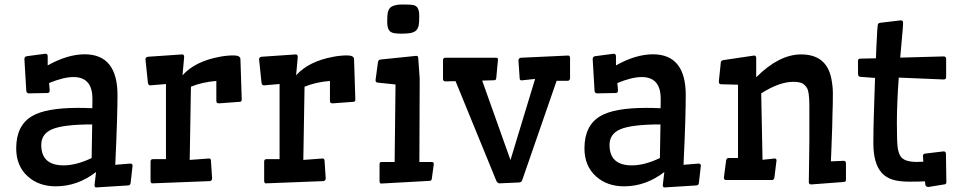

<svg xmlns="http://www.w3.org/2000/svg" viewBox="-20 -801 4209 845"><path d="M352.5 -562Q497.1 -562 497.1 -382.3Q497.1 -339.8 495.1 -272.5L491.7 -176.8Q490.7 -147.9 489.3 -122.1L487.3 -75.7L516.6 -78.1Q532.7 -79.1 553.2 -81.1Q563.5 -81.1 563.5 -71.8L554.7 5.4Q553.2 14.2 543.9 15.1L402.8 23.9Q396 23.9 396 13.2L402.8 -43.9Q321.3 19 225.6 19Q150.9 19 102.5 -24.4Q51.3 -70.3 51.3 -147.9Q51.3 -249 121.1 -290Q182.6 -326.2 323.7 -326.2Q353 -326.2 386.2 -324.7Q386.7 -337.4 386.7 -348.1V-366.7Q386.7 -461.9 303.2 -461.9Q259.8 -461.9 195.8 -435.5L197.8 -417Q198.7 -407.7 198.7 -402.3Q198.7 -391.6 188 -391.6L105.5 -390.1Q96.7 -391.6 95.7 -400.9L87.4 -540.5Q87.4 -552.2 98.1 -553.7L179.7 -564.5Q189.9 -564.5 189.9 -553.7V-513.2Q277.3 -562 352.5 -562ZM259.8 -73.2Q315.9 -73.2 383.3 -105.5Q384.3 -137.7 384.5 -176.5Q384.8 -215.3 385.7 -253.4Q257.3 -253.4 207.5 -231.4Q161.6 -210.9 161.6 -163.1Q161.6 -73.2 259.8 -73.2Z M650.4 5.9Q642.6 5.9 642.6 -5.9V-90.3Q642.6 -100.6 653.3 -100.6H710.4V-431.2L640.6 -425.3Q632.8 -425.8 630.9 -437L620.1 -541Q621.6 -550.3 631.8 -551.3L781.7 -561.5Q790.5 -561.5 790.5 -550.3L783.2 -469.7Q838.4 -530.8 945.3 -550.8Q977.5 -557.1 1007.3 -557.1Q1037.1 -557.1 1038.1 -541.5L1043.9 -362.8Q1043.9 -354 1036.6 -353L944.8 -346.2Q939 -346.2 935.5 -348.1Q932.1 -350.1 932.1 -358.4V-444.8Q868.7 -439.5 820.3 -419.4L814.9 -97.2L899.9 -103.5Q907.7 -103.5 908.2 -95.2L913.6 -14.6Q912.1 -4.9 902.8 -3.9Z M1150.4 5.9Q1142.6 5.9 1142.6 -5.9V-90.3Q1142.6 -100.6 1153.3 -100.6H1210.4V-431.2L1140.6 -425.3Q1132.8 -425.8 1130.9 -437L1120.1 -541Q1121.6 -550.3 1131.8 -551.3L1281.7 -561.5Q1290.5 -561.5 1290.5 -550.3L1283.2 -469.7Q1338.4 -530.8 1445.3 -550.8Q1477.5 -557.1 1507.3 -557.1Q1537.1 -557.1 1538.1 -541.5L1543.9 -362.8Q1543.9 -354 1536.6 -353L1444.8 -346.2Q1439 -346.2 1435.5 -348.1Q1432.1 -350.1 1432.1 -358.4V-444.8Q1368.7 -439.5 1320.3 -419.4L1314.9 -97.2L1399.9 -103.5Q1407.7 -103.5 1408.2 -95.2L1413.6 -14.6Q1412.1 -4.9 1402.8 -3.9Z M1657.2 6.8Q1650.4 6.8 1650.4 -4.9V-78.6Q1650.4 -87.9 1658.2 -87.9H1716.8L1720.7 -429.2L1641.6 -437.5Q1632.8 -438.5 1632.8 -448.2L1643.6 -528.8Q1645.5 -537.6 1655.3 -539.1L1812 -555.2Q1817.4 -555.2 1818.8 -552.5Q1820.3 -549.8 1820.8 -543.9L1827.1 -455.1L1825.7 -87.9H1881.3Q1889.2 -87.9 1889.2 -78.6L1880.4 -14.6Q1879.4 -8.8 1877.2 -7.1Q1875 -5.4 1868.7 -4.9ZM1695.3 -664.1Q1684.1 -675.8 1684.1 -705.6Q1684.1 -735.4 1687.3 -748.3Q1690.4 -761.2 1699.2 -768.6Q1714.4 -781.2 1748.8 -781.2Q1783.2 -781.2 1794.9 -779.5Q1806.6 -777.8 1813.5 -771.5Q1825.2 -761.2 1825.2 -730.5Q1825.2 -699.7 1821.8 -686Q1818.4 -672.4 1809.1 -665Q1799.8 -657.7 1784.2 -655.3Q1768.6 -652.8 1746.8 -652.8Q1725.1 -652.8 1713.6 -655.3Q1702.1 -657.7 1695.3 -664.1Z M1929.7 -537.1Q1929.7 -546.9 1940.9 -546.9H2162.6Q2169.4 -546.9 2170.4 -544.2Q2171.4 -541.5 2171.4 -536.1L2164.1 -458Q2163.1 -451.7 2161.1 -449.7Q2159.2 -447.8 2153.3 -447.8L2102.1 -446.3L2226.6 -96.7L2335 -453.6L2275.4 -447.3Q2267.6 -447.3 2267.1 -455.6L2261.7 -536.1Q2263.2 -545.9 2272.5 -546.9L2481 -556.6Q2488.8 -556.2 2488.8 -544.9V-455.6Q2486.8 -445.3 2478 -445.3H2429.7L2278.3 -8.3Q2275.4 1 2265.1 2L2177.7 5.9Q2168.5 4.9 2164.1 -5.9L1984.9 -443.8L1939.9 -442.9Q1929.7 -442.9 1929.7 -454.6Z M2853.5 -562Q2998 -562 2998 -382.3Q2998 -339.8 2996.1 -272.5L2992.7 -176.8Q2991.7 -147.9 2990.2 -122.1L2988.3 -75.7L3017.6 -78.1Q3033.7 -79.1 3054.2 -81.1Q3064.5 -81.1 3064.5 -71.8L3055.7 5.4Q3054.2 14.2 3044.9 15.1L2903.8 23.9Q2897 23.9 2897 13.2L2903.8 -43.9Q2822.3 19 2726.6 19Q2651.9 19 2603.5 -24.4Q2552.2 -70.3 2552.2 -147.9Q2552.2 -249 2622.1 -290Q2683.6 -326.2 2824.7 -326.2Q2854 -326.2 2887.2 -324.7Q2887.7 -337.4 2887.7 -348.1V-366.7Q2887.7 -461.9 2804.2 -461.9Q2760.7 -461.9 2696.8 -435.5L2698.7 -417Q2699.7 -407.7 2699.7 -402.3Q2699.7 -391.6 2689 -391.6L2606.4 -390.1Q2597.7 -391.6 2596.7 -400.9L2588.4 -540.5Q2588.4 -552.2 2599.1 -553.7L2680.7 -564.5Q2690.9 -564.5 2690.9 -553.7V-513.2Q2778.3 -562 2853.5 -562ZM2760.7 -73.2Q2816.9 -73.2 2884.3 -105.5Q2885.3 -137.7 2885.5 -176.5Q2885.7 -215.3 2886.7 -253.4Q2758.3 -253.4 2708.5 -231.4Q2662.6 -210.9 2662.6 -163.1Q2662.6 -73.2 2760.7 -73.2Z M3471.7 -440.9Q3409.7 -440.9 3330.1 -390.1L3335.9 -97.7L3389.2 -103.5Q3397.5 -103.5 3397.5 -95.2L3388.2 -19.5Q3386.2 -8.8 3377.4 -8.8H3173.8Q3166 -8.8 3166 -20.5L3175.8 -95.2Q3177.7 -105.5 3186.5 -105.5H3228V-428.2L3153.3 -430.2Q3143.6 -430.2 3143.6 -441.9L3152.3 -526.4Q3153.3 -534.7 3164.1 -536.6L3299.3 -556.6Q3308.1 -556.6 3308.1 -545.4V-460.9Q3408.7 -561.5 3505.9 -561.5Q3617.2 -561.5 3638.7 -455.6Q3645.5 -420.4 3645.5 -389.9Q3645.5 -359.4 3645 -338.6Q3644.5 -317.9 3643.6 -293L3642.6 -242.2Q3641.6 -215.3 3640.6 -188.5L3638.7 -136.7Q3637.7 -111.8 3636.7 -90.8L3692.9 -93.3Q3703.1 -93.3 3703.1 -81.5V-9.8Q3703.1 -3.9 3700.4 -2.2Q3697.8 -0.5 3691.9 0L3550.3 10.7Q3539.6 10.7 3539.6 0Q3541 -53.2 3541 -100.1L3542 -181.6Q3542 -216.3 3542 -246.6V-335.9Q3542 -396.5 3531.7 -413.3Q3521.5 -430.2 3507.8 -435.5Q3494.1 -440.9 3471.7 -440.9Z M4050.8 -2.9Q4027.3 -1.5 3981.7 -1.5Q3936 -1.5 3907.5 -10.7Q3878.9 -20 3860.4 -40.5Q3823.7 -81.1 3823.7 -170.9Q3823.7 -229 3825.4 -282Q3827.1 -335 3828.4 -376.2Q3829.6 -417.5 3831.1 -458L3766.1 -462.9Q3756.3 -463.4 3756.3 -476.1L3755.9 -532.2Q3755.9 -543 3766.6 -543L3835 -544.4Q3835.9 -569.8 3836.9 -592.8L3840.8 -666.5Q3842.3 -692.4 3844.7 -696Q3847.2 -699.7 3853.5 -700.7L3944.3 -711.4Q3954.6 -711.4 3954.6 -700.7Q3954.6 -685.1 3949.2 -629.9L3941.9 -547.4L4133.3 -552.7Q4144 -552.7 4144 -541V-461.4Q4144 -451.7 4133.3 -451.2L3935.5 -459.5Q3927.2 -345.2 3927.2 -260.3Q3927.2 -175.3 3930.9 -150.4Q3934.6 -125.5 3944.3 -111.8Q3960.9 -88.4 4015.1 -88.4Q4030.8 -88.4 4043.5 -89.4Q4042 -106.4 4042 -115Q4042 -123.5 4051.3 -125L4132.8 -134.8Q4143.1 -134.8 4143.1 -123.5L4145 0.5Q4145 8.8 4137.7 10.3L4065.4 22Q4054.2 21 4052.7 12.7Z"/></svg>

Font: Wellfleet
Style: Regular
Weight: 400
Designer: Riccardo De Franceschi
Foundry: Riccardo De Franceschi
Version: Version 1.002